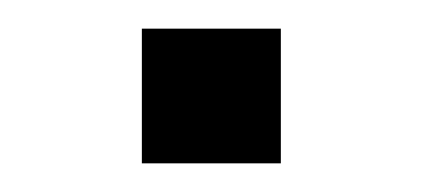

<svg xmlns="http://www.w3.org/2000/svg" viewBox="-20 -114 295 134"><path d="M79 0V-94H176V0Z"/></svg>

Font: Nunito Sans 7pt Light
Style: Regular
Weight: 300
Designer: Vernon Adams
Foundry: Vernon Adams
Version: Version 3.101;gftools[0.9.27]